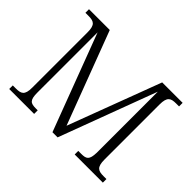

<svg xmlns="http://www.w3.org/2000/svg" viewBox="-145 -964 1215 1215"><g transform="rotate(45 462.0 -357.0)"><path d="M43 0H266V-32H250C202 -32 185 -42 185 -111V-649L430 0H476L720 -653V-106C718 -41 701 -32 655 -32H629V0H881V-32H855C808 -32 785 -42 785 -111V-603C785 -672 808 -682 855 -682H881V-714H698L464 -92L229 -714H43V-682H70C117 -682 140 -672 140 -605V-109C140 -41 117 -32 70 -32H43Z"/></g></svg>

Font: Noto Serif Georgian Light
Style: Regular
Weight: 300
Designer: Monotype Design Team, Akaki Razmadze
Foundry: Google LLC
Version: Version 2.003